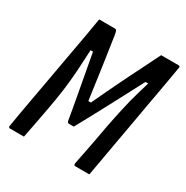

<svg xmlns="http://www.w3.org/2000/svg" viewBox="-161 -833 934 966"><g transform="rotate(30 305.5 -350.0)"><path d="M108 0Q87 0 67.5 0Q48 0 28 0Q24 0 22 -1.5Q20 -3 19 -5.5Q18 -8 19 -11Q31 -85 44.5 -158.5Q58 -232 71 -305.5Q84 -379 97.5 -453Q111 -527 124 -600Q128 -625 132.5 -650Q137 -675 141 -700Q156 -700 172 -700Q188 -700 203 -700Q218 -700 232 -700Q236 -700 239 -698Q242 -696 244 -690.5Q246 -685 248 -673Q253 -637 258.5 -601Q264 -565 269.5 -527.5Q275 -490 280.5 -450Q286 -410 292 -367Q298 -324 305 -276L280 -317H334L296 -278Q318 -325 338.5 -369Q359 -413 379.5 -455Q400 -497 420 -537.5Q440 -578 460.5 -618.5Q481 -659 501 -700Q517 -700 534.5 -700Q552 -700 569 -700Q586 -700 602 -700Q605 -700 607.5 -698.5Q610 -697 610.5 -695Q611 -693 610 -689Q606 -666 599.5 -627.5Q593 -589 584 -539.5Q575 -490 565 -434Q555 -378 545 -320Q535 -262 524.5 -206Q514 -150 506 -101Q503 -84 500 -67.5Q497 -51 494 -34Q491 -17 488 0Q467 0 446.5 0Q426 0 407 0Q403 0 401 -1.5Q399 -3 398.5 -5.5Q398 -8 398 -12Q404 -41 409.5 -70Q415 -99 421 -128.5Q427 -158 432 -187Q438 -219 443 -247Q448 -275 454 -302.5Q460 -330 466 -358.5Q472 -387 480 -418.5Q488 -450 498.5 -486Q509 -522 522 -565L535 -544H474L510 -563Q486 -518 465 -477.5Q444 -437 423.5 -398.5Q403 -360 383 -322.5Q363 -285 342.5 -247Q322 -209 300 -169Q294 -169 287.5 -169Q281 -169 274 -169Q269 -169 266 -171Q263 -173 261 -180Q256 -210 250 -244Q244 -278 237 -316Q230 -354 222.5 -395Q215 -436 207 -479.5Q199 -523 191 -567L217 -544H160L182 -568Q180 -523 178 -486Q176 -449 174 -418Q172 -387 169 -358.5Q166 -330 162.5 -302.5Q159 -275 154 -245.5Q149 -216 143 -183Q135 -138 126 -92Q117 -46 108 0Z"/></g></svg>

Font: Rec Mono Linear
Style: Italic
Weight: 400
Italic angle: -10°
Monospace: yes
Version: Version 1.085; ttfautohint (v1.8.4.7-5d5b)